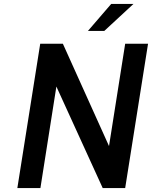

<svg xmlns="http://www.w3.org/2000/svg" viewBox="-20 -954 771 974"><path d="M426 -797 544 -934H657L509 -797ZM68 0 184 -732H299L533 -213L615 -732H731L615 0H501L266 -515L185 0Z"/></svg>

Font: Exo
Style: Demi Bold Italic
Weight: 600
Designer: Natanael Gama
Version: Version 1